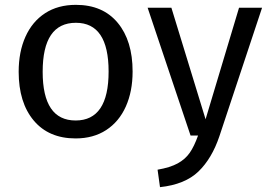

<svg xmlns="http://www.w3.org/2000/svg" viewBox="-20 -559 1111 792"><path d="M527 -264Q527 -182 499 -119.5Q471 -57 418 -22.5Q365 12 292 12Q181 12 119 -62Q57 -136 57 -263Q57 -345 85 -407.5Q113 -470 166 -504.5Q219 -539 293 -539Q404 -539 465.5 -465Q527 -391 527 -264ZM156 -263Q156 -62 292 -62Q428 -62 428 -264Q428 -465 293 -465Q156 -465 156 -263ZM885 3Q854 95 798.5 148.5Q743 202 640 213L630 141Q682 132 713 115Q744 98 762.5 71.5Q781 45 797 0H766L589 -527H687L828 -67L966 -527H1061Z"/></svg>

Font: Fira GO
Style: Regular
Weight: 400
Designer: Carrois Corporate
Foundry: Carrois Corporate GbR
Version: Version 0.300